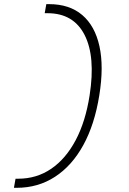

<svg xmlns="http://www.w3.org/2000/svg" viewBox="-20 -811 626 929"><path d="M47.4 97.7 55.2 53.7H68.4Q157.2 53.7 227.8 5.6Q298.3 -42.5 346.2 -132.8Q394 -223.1 413.6 -349.6Q442.9 -537.1 389.2 -642.1Q335.4 -747.1 210 -747.1H196.3L204.1 -791H217.3Q315.9 -791 377.7 -738.5Q439.5 -686 461.2 -587.2Q482.9 -488.3 460.4 -349.6Q438 -209 383.1 -108.9Q328.1 -8.8 246.1 44.4Q164.1 97.7 61 97.7Z"/></svg>

Font: Cascadia Mono ExtraLight
Style: Italic
Weight: 200
Italic angle: -10°
Monospace: yes
Designer: Aaron Bell
Foundry: Saja Typeworks
Version: Version 2404.023; ttfautohint (v1.8.4)